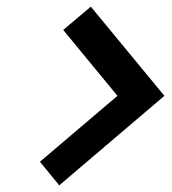

<svg xmlns="http://www.w3.org/2000/svg" viewBox="-20 -657 518 577"><path d="M158 -100 100 -171 333 -369 170 -567 253 -637 474 -369Z"/></svg>

Font: Tomorrow Medium
Style: Italic
Weight: 500
Italic angle: -10°
Designer: Tony de Marco, Monica Rizzolli
Foundry: Just in Type
Version: Version 2.002